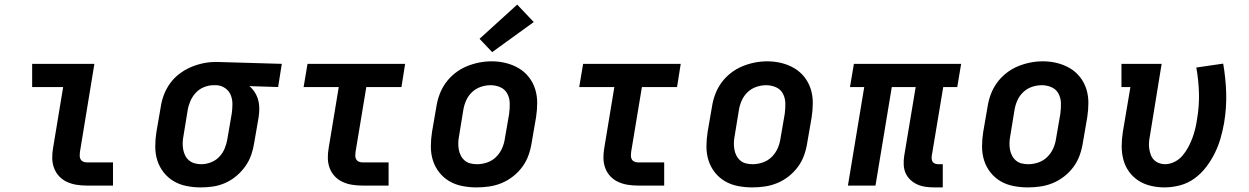

<svg xmlns="http://www.w3.org/2000/svg" viewBox="-20 -808 5440 836"><path d="M357 0Q335 0 313 -3.5Q291 -7 271.5 -16Q252 -25 237.5 -40.5Q223 -56 215.5 -76Q208 -96 207.5 -118.5Q207 -141 211 -163L255 -429H120V-530H391L328 -146Q327 -138 327 -130Q327 -122 330.5 -115Q334 -108 341.5 -104.5Q349 -101 357 -101H472V0Z M854 8Q823 8 792.5 2Q762 -4 736.5 -19Q711 -34 692.5 -57.5Q674 -81 665 -109.5Q656 -138 656 -170Q656 -202 661 -233L680 -343Q684 -370 694 -396Q704 -422 720.5 -445Q737 -468 760.5 -486Q784 -504 809.5 -515Q835 -526 862 -532Q889 -538 916 -538Q920 -538 924.5 -538Q929 -538 933 -538L1207 -530L1191 -429L1066 -433Q1080 -421 1089.5 -406Q1099 -391 1104 -373Q1109 -355 1109 -335.5Q1109 -316 1106 -297L1087 -187Q1083 -160 1074 -134Q1065 -108 1048.5 -84.5Q1032 -61 1009.5 -42Q987 -23 961 -11.5Q935 0 908 4Q881 8 854 8ZM856 -93Q877 -93 898 -101Q919 -109 934.5 -125Q950 -141 958.5 -162Q967 -183 970 -203L989 -313Q992 -334 992 -355Q992 -376 984.5 -394.5Q977 -413 960 -424.5Q943 -436 923 -437H916Q914 -437 912.5 -437Q911 -437 909 -437Q889 -437 868 -428.5Q847 -420 832 -403.5Q817 -387 808.5 -367Q800 -347 797 -327L779 -217Q776 -202 775.5 -187Q775 -172 777.5 -158Q780 -144 786 -131.5Q792 -119 802.5 -110Q813 -101 827 -97Q841 -93 856 -93Z M1557 0Q1535 0 1513 -3.5Q1491 -7 1471.5 -16Q1452 -25 1437.5 -40.5Q1423 -56 1415.5 -76Q1408 -96 1407.5 -118.5Q1407 -141 1411 -163L1455 -429H1302L1319 -530H1744L1728 -429H1575L1528 -146Q1527 -138 1527 -130Q1527 -122 1530.5 -115Q1534 -108 1541.5 -104.5Q1549 -101 1557 -101H1672V0Z M2055 8Q2024 8 1993 2Q1962 -4 1936.5 -19Q1911 -34 1892.5 -57.5Q1874 -81 1865 -109.5Q1856 -138 1856 -169.5Q1856 -201 1861 -233L1880 -343Q1884 -370 1894 -397Q1904 -424 1921 -447.5Q1938 -471 1961.5 -489.5Q1985 -508 2011.5 -519Q2038 -530 2065.5 -535.5Q2093 -541 2121 -541Q2153 -541 2183 -533.5Q2213 -526 2238.5 -511Q2264 -496 2282.5 -472.5Q2301 -449 2310 -420.5Q2319 -392 2319 -360.5Q2319 -329 2314 -297L2295 -187Q2291 -160 2281.5 -133Q2272 -106 2255 -82.5Q2238 -59 2214.5 -40.5Q2191 -22 2164.5 -11Q2138 0 2110 4Q2082 8 2055 8ZM2057 -93Q2079 -93 2101 -100.5Q2123 -108 2139.5 -124Q2156 -140 2165.5 -161Q2175 -182 2178 -203L2197 -313Q2200 -336 2199.5 -358.5Q2199 -381 2189 -400Q2179 -419 2159 -428Q2139 -437 2116 -437Q2094 -437 2072.5 -429.5Q2051 -422 2034.5 -406Q2018 -390 2009 -369Q2000 -348 1997 -327L1979 -217Q1976 -202 1975.5 -187Q1975 -172 1977.5 -157.5Q1980 -143 1986.5 -130.5Q1993 -118 2003.5 -109Q2014 -100 2028 -96.5Q2042 -93 2057 -93ZM2123 -581 2068 -639 2232 -788 2304 -712Z M2757 0Q2735 0 2713 -3.5Q2691 -7 2671.5 -16Q2652 -25 2637.5 -40.5Q2623 -56 2615.5 -76Q2608 -96 2607.5 -118.5Q2607 -141 2611 -163L2655 -429H2502L2519 -530H2944L2928 -429H2775L2728 -146Q2727 -138 2727 -130Q2727 -122 2730.5 -115Q2734 -108 2741.5 -104.5Q2749 -101 2757 -101H2872V0Z M3255 8Q3224 8 3193 2Q3162 -4 3136.5 -19Q3111 -34 3092.5 -57.5Q3074 -81 3065 -109.5Q3056 -138 3056 -169.5Q3056 -201 3061 -233L3080 -343Q3084 -370 3094 -397Q3104 -424 3121 -447.5Q3138 -471 3161.5 -489.5Q3185 -508 3211.5 -519Q3238 -530 3265.5 -535.5Q3293 -541 3321 -541Q3353 -541 3383 -533.5Q3413 -526 3438.5 -511Q3464 -496 3482.5 -472.5Q3501 -449 3510 -420.5Q3519 -392 3519 -360.5Q3519 -329 3514 -297L3495 -187Q3491 -160 3481.5 -133Q3472 -106 3455 -82.5Q3438 -59 3414.5 -40.5Q3391 -22 3364.5 -11Q3338 0 3310 4Q3282 8 3255 8ZM3257 -93Q3279 -93 3301 -100.5Q3323 -108 3339.5 -124Q3356 -140 3365.5 -161Q3375 -182 3378 -203L3397 -313Q3400 -336 3399.5 -358.5Q3399 -381 3389 -400Q3379 -419 3359 -428Q3339 -437 3316 -437Q3294 -437 3272.5 -429.5Q3251 -422 3234.5 -406Q3218 -390 3209 -369Q3200 -348 3197 -327L3179 -217Q3176 -202 3175.5 -187Q3175 -172 3177.5 -157.5Q3180 -143 3186.5 -130.5Q3193 -118 3203.5 -109Q3214 -100 3228 -96.5Q3242 -93 3257 -93Z M4050 8Q4030 8 4011 5.5Q3992 3 3975 -4.5Q3958 -12 3944.5 -24.5Q3931 -37 3923.5 -53.5Q3916 -70 3915 -89.5Q3914 -109 3917 -129L3967 -429H3863L3792 0H3672L3743 -429H3681L3698 -530H4165L4148 -429H4087L4037 -129Q4036 -121 4037 -114Q4038 -107 4042 -102Q4046 -97 4052.5 -95Q4059 -93 4067 -93H4085V8Z M4455 8Q4424 8 4393 2Q4362 -4 4336.5 -19Q4311 -34 4292.5 -57.5Q4274 -81 4265 -109.5Q4256 -138 4256 -169.5Q4256 -201 4261 -233L4280 -343Q4284 -370 4294 -397Q4304 -424 4321 -447.5Q4338 -471 4361.5 -489.5Q4385 -508 4411.5 -519Q4438 -530 4465.5 -535.5Q4493 -541 4521 -541Q4553 -541 4583 -533.5Q4613 -526 4638.5 -511Q4664 -496 4682.5 -472.5Q4701 -449 4710 -420.5Q4719 -392 4719 -360.5Q4719 -329 4714 -297L4695 -187Q4691 -160 4681.5 -133Q4672 -106 4655 -82.5Q4638 -59 4614.5 -40.5Q4591 -22 4564.5 -11Q4538 0 4510 4Q4482 8 4455 8ZM4457 -93Q4479 -93 4501 -100.5Q4523 -108 4539.5 -124Q4556 -140 4565.5 -161Q4575 -182 4578 -203L4597 -313Q4600 -336 4599.5 -358.5Q4599 -381 4589 -400Q4579 -419 4559 -428Q4539 -437 4516 -437Q4494 -437 4472.5 -429.5Q4451 -422 4434.5 -406Q4418 -390 4409 -369Q4400 -348 4397 -327L4379 -217Q4376 -202 4375.5 -187Q4375 -172 4377.5 -157.5Q4380 -143 4386.5 -130.5Q4393 -118 4403.5 -109Q4414 -100 4428 -96.5Q4442 -93 4457 -93Z M5050 8Q5020 8 4990.5 1Q4961 -6 4937 -21.5Q4913 -37 4896 -60.5Q4879 -84 4871.5 -112.5Q4864 -141 4864 -171.5Q4864 -202 4869 -233L4902 -429H4863V-530H5038L4987 -217Q4984 -202 4983 -188Q4982 -174 4984 -160.5Q4986 -147 4990.5 -134.5Q4995 -122 5004 -112.5Q5013 -103 5026 -98Q5039 -93 5052 -93Q5073 -93 5093.5 -103Q5114 -113 5128.5 -130Q5143 -147 5153.5 -166.5Q5164 -186 5171.5 -206Q5179 -226 5184 -246.5Q5189 -267 5192 -288Q5202 -346 5200.5 -402Q5199 -458 5189 -514L5306 -531Q5317 -468 5319 -403.5Q5321 -339 5310 -273Q5304 -239 5294.5 -206Q5285 -173 5269.5 -141.5Q5254 -110 5232 -81Q5210 -52 5181 -31Q5152 -10 5118 -1Q5084 8 5050 8Z"/></svg>

Font: Iosevka Curly Slab ExObl
Style: Bold
Weight: 700
Width: 7
Italic angle: -9°
Monospace: yes
Designer: Belleve Invis
Foundry: Belleve Invis
Version: Version 11.0.0; ttfautohint (v1.8.3)